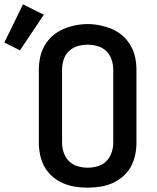

<svg xmlns="http://www.w3.org/2000/svg" viewBox="-104 -857 724 885"><path d="M300 8Q271 8 242 3.5Q213 -1 186.5 -12.5Q160 -24 137.5 -43.5Q115 -63 101 -88.5Q87 -114 81 -142.5Q75 -171 75 -200V-535Q75 -564 81 -592.5Q87 -621 101.5 -646.5Q116 -672 138 -691.5Q160 -711 186.5 -722.5Q213 -734 242 -740Q271 -746 300 -746Q329 -746 358 -740Q387 -734 413.5 -722.5Q440 -711 462 -691.5Q484 -672 498.5 -646.5Q513 -621 519 -592.5Q525 -564 525 -535V-200Q525 -171 519 -142.5Q513 -114 499 -88.5Q485 -63 462.5 -43.5Q440 -24 413.5 -12.5Q387 -1 358 3.5Q329 8 300 8ZM300 -84Q324 -84 347 -91Q370 -98 386.5 -114.5Q403 -131 410.5 -154Q418 -177 418 -200V-535Q418 -559 410.5 -582Q403 -605 386 -621.5Q369 -638 345.5 -644.5Q322 -651 299 -651Q275 -651 252.5 -644Q230 -637 213 -620.5Q196 -604 189 -581Q182 -558 182 -535V-200Q182 -177 189.5 -154Q197 -131 213.5 -114.5Q230 -98 253 -91Q276 -84 300 -84ZM-12 -625 -84 -661 2 -837 98 -789Z"/></svg>

Font: Iosevka Curly SmBdEx
Style: Regular
Weight: 600
Width: 7
Monospace: yes
Designer: Belleve Invis
Foundry: Belleve Invis
Version: Version 11.1.0; ttfautohint (v1.8.3)